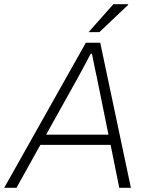

<svg xmlns="http://www.w3.org/2000/svg" viewBox="-40 -888 710 908"><path d="M-20 0 366 -686H434L579 0H524L483 -203H151L38 0ZM178 -251H473L422 -502Q420 -513 416.5 -529Q413 -545 409 -563.5Q405 -582 401.5 -600.5Q398 -619 395 -634H389Q379 -614 365 -588.5Q351 -563 338.5 -539.5Q326 -516 318 -502ZM379 -736 496 -868H566V-865L430 -736Z"/></svg>

Font: Archivo SemiBold Thin
Style: Italic
Weight: 250
Italic angle: -10°
Version: Version 2.001